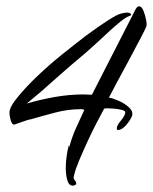

<svg xmlns="http://www.w3.org/2000/svg" viewBox="-20 -540 486 610"><path d="M212 50Q199 50 194 33Q189 16 189 -6Q189 -27 192 -46Q195 -65 197.5 -74Q200 -83 200 -72Q208 -103 220.5 -131Q233 -159 248 -191Q243 -193 240 -193H234Q196 -193 156 -182.5Q116 -172 78 -161Q75 -161 62.5 -157Q50 -153 38 -148.5Q26 -144 25 -144Q18 -144 14 -158Q10 -172 10 -182Q10 -201 40 -236Q64 -265 99 -298.5Q134 -332 176 -366Q217 -399 255 -428Q293 -456 322.5 -475Q352 -494 365 -497L375 -499Q379 -500 383 -500Q395 -500 397 -493Q396 -491 395 -491L391 -489Q381 -486 363.5 -472Q346 -458 325.5 -439Q305 -420 285.5 -402Q266 -384 252 -372Q205 -333 159 -292Q113 -250 65 -211Q109 -224 155 -232Q201 -240 246 -240L272 -239L409 -507Q415 -520 422 -520Q430 -520 435.5 -506.5Q441 -493 444 -478Q447 -463 445 -456Q441 -446 425.5 -416.5Q410 -387 390.5 -350.5Q371 -314 353 -281Q335 -248 326 -230Q338 -228 356.5 -220Q375 -212 389 -199.5Q403 -187 400 -173Q396 -161 382 -144Q368 -127 354 -127Q351 -127 351 -134Q353 -144 364.5 -157.5Q376 -171 378 -182Q379 -188 366.5 -191Q354 -194 339.5 -195Q325 -196 319 -196L311 -195Q303 -180 288.5 -152.5Q274 -125 259 -92.5Q244 -60 232 -31.5Q220 -3 216 14Q215 17 214.5 19.5Q214 22 214 24Q214 30 218 33Q223 39 222 45Q221 47 217 48.5Q213 50 212 50Z"/></svg>

Font: Birthstone Bounce
Style: Regular
Weight: 400
Designer: Robert E. Leuschke
Foundry: Rob Leuschke
Version: Version 1.010; ttfautohint (v1.8.3)